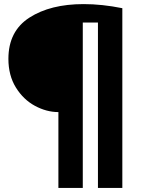

<svg xmlns="http://www.w3.org/2000/svg" viewBox="-20 -707 694 937"><path d="M21 -420Q21 -555 123.5 -621Q226 -687 388 -687Q478 -687 577 -667V210H458V-597H384V210H265V-160Q207 -160 150.5 -190.5Q94 -221 57.5 -280Q21 -339 21 -420Z"/></svg>

Font: Lalezar
Style: Bold
Weight: 700
Designer: Borna Izadpanah
Foundry: Borna Izadpanah
Version: Version 1.003;January 24, 2021;FontCreator 13.0.0.2683 64-bi